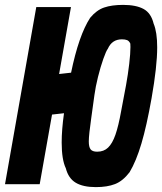

<svg xmlns="http://www.w3.org/2000/svg" viewBox="-26 -754 663 786"><path d="M243.5 -65Q226.5 -100.5 226.5 -170.5Q226.5 -223 236 -290.5L187 -285L136.5 0H-5.5L122.5 -725H264.5L216 -451L265 -456.5Q296.5 -609.5 343 -681Q369 -712.5 400.2 -723.2Q431.5 -734 478 -734Q531 -734 561.8 -717.2Q592.5 -700.5 603 -657Q617.5 -622.5 617.5 -560Q617.5 -482.5 594.5 -352Q574.5 -239 553 -166.5Q531.5 -94 504.5 -49Q477 -13 445 -0.5Q413 12 366.5 12Q314 12 284 -6Q254 -24 243.5 -65ZM470 -299.5 490 -405.5Q498 -449.5 503 -492.5Q508 -535.5 508 -561.5Q508 -571.5 507.5 -575.5Q502.5 -586.5 494.2 -589.8Q486 -593 473 -593Q432.5 -593 415.5 -554.5Q408.5 -545.5 397 -513Q385.5 -480.5 375.2 -439.2Q365 -398 360.5 -364.5L350 -288.5L347 -266.5Q343 -238 340.2 -213.5Q337.5 -189 337.5 -175Q337.5 -152 345 -142.5Q352.5 -133 372 -133Q399 -133 416.5 -149.8Q434 -166.5 446.5 -202.2Q459 -238 470 -299.5Z"/></svg>

Font: JuliaMono Black
Style: Italic
Weight: 900
Italic angle: -9°
Monospace: yes
Designer: cormullion
Foundry: corm
Version: Version 0.057; ttfautohint (v1.8.4)